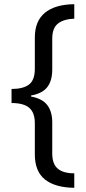

<svg xmlns="http://www.w3.org/2000/svg" viewBox="-20 -736 411 915"><path d="M334 159Q243 158 194.5 119.5Q146 81 146 0V-149Q146 -199 119.5 -222Q93 -245 35 -245V-312Q90 -312 118 -333Q146 -354 146 -408V-557Q146 -636 194.5 -675.5Q243 -715 334 -716V-647Q283 -645 256 -623.5Q229 -602 229 -552V-405Q229 -351 205 -320.5Q181 -290 128 -281V-276Q182 -266 205.5 -235Q229 -204 229 -153V-4Q229 45 255 67.5Q281 90 334 90Z"/></svg>

Font: Noto Sans Thai Looped UI Narrow
Style: Regular
Weight: 400
Width: 4
Designer: Cadson Demak Team
Foundry: Cadson Demak Co., Ltd.
Version: Version 1.000